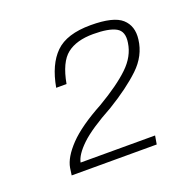

<svg xmlns="http://www.w3.org/2000/svg" viewBox="-69 -746 423 436"><g transform="rotate(-20 142.0 -528.0)"><path d="M35 -375H240.5L244 -395.5H64Q67.5 -413.5 91.2 -436.2Q115 -459 170 -489Q218.5 -518.5 248.5 -547Q278.5 -575.5 283 -613.5Q287 -645 267 -663Q247 -681 192 -681Q134 -681 106.8 -654.2Q79.5 -627.5 70 -574H95Q104 -624 127 -642Q150 -660 190.5 -660Q228 -660 245.2 -650.5Q262.5 -641 258 -614Q253.5 -583 227.2 -557.8Q201 -532.5 151 -503Q95.5 -473 68.5 -444.8Q41.5 -416.5 37.5 -392.5Z"/></g></svg>

Font: Anybody SemiCondensed ExtraLight
Style: Italic
Weight: 250
Width: 4
Italic angle: -10°
Version: Version 1.113;gftools[0.9.25]